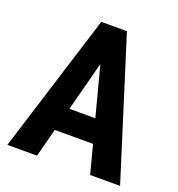

<svg xmlns="http://www.w3.org/2000/svg" viewBox="-129 -817 855 924"><g transform="rotate(20 298.5 -355.5)"><path d="M396.5 -145.5H200.7L162.6 0H10.7L232.9 -710.9H364.3L587.9 0H434.6ZM231.9 -265.1H364.7L298.3 -518.6Z"/></g></svg>

Font: Roboto Condensed
Style: Bold
Weight: 700
Designer: Google
Version: Version 2.134; 2016